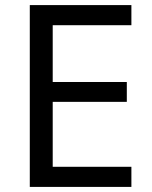

<svg xmlns="http://www.w3.org/2000/svg" viewBox="-20 -734 596 754"><path d="M496 0H97V-714H496V-635H187V-412H478V-334H187V-79H496Z"/></svg>

Font: Noto Sans Tifinagh APT
Style: Regular
Weight: 400
Designer: JamraPatel
Foundry: JamraPatel LLC
Version: Version 2.006; ttfautohint (v1.8.4.7-5d5b)